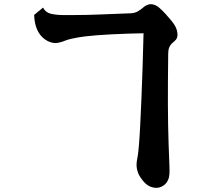

<svg xmlns="http://www.w3.org/2000/svg" viewBox="-20 -820 1040 928"><path d="M188 -783.2Q200.2 -759.3 226.8 -753.2Q253.4 -747.1 292 -747.1Q312 -747.1 340.1 -747.3Q368.2 -747.6 399.9 -748Q431.6 -748.5 461.9 -750Q508.3 -752.4 549.6 -753.4Q590.8 -754.4 613.8 -755.9Q631.3 -756.8 646.5 -765.4Q661.6 -773.9 673.8 -785.2Q682.1 -792.5 691.7 -796.1Q701.2 -799.8 709 -799.8Q720.2 -799.8 731.9 -794.4Q743.7 -789.1 752.9 -779.8Q767.1 -767.1 781.5 -751.2Q795.9 -735.4 808.3 -720.2Q820.8 -705.1 827.1 -692.9Q833 -682.1 835.4 -671.4Q837.9 -660.6 837.9 -650.9Q837.9 -632.8 823.2 -621.1Q815.9 -615.2 808.8 -607.9Q801.8 -600.6 797.4 -589.4Q793 -578.1 793 -560.1Q792 -486.3 791.7 -427Q791.5 -367.7 791.5 -316.9Q791.5 -266.1 792.5 -219.5Q793.5 -172.9 794.9 -124.5Q796.4 -76.2 798.8 -21Q799.8 -1 799.1 17.6Q798.3 36.1 793 47.9Q785.2 67.4 768.8 77.6Q752.4 87.9 736.8 87.9Q719.7 87.9 703.9 80.8Q688 73.7 673.8 57.1Q654.3 33.7 647.7 16.4Q641.1 -1 640.1 -16.1Q639.6 -29.8 641.4 -41.7Q643.1 -53.7 646 -67.9Q648.4 -81.5 651.6 -119.6Q654.8 -157.7 657.7 -215.1Q660.6 -272.5 663.6 -343.8Q666.5 -415 669.2 -495.4Q671.9 -575.7 673.8 -659.2Q641.6 -658.7 602.5 -657.5Q563.5 -656.2 523.7 -654.3Q483.9 -652.3 449.2 -649.7Q414.6 -647 391.1 -644Q376 -642.1 358.4 -639.2Q340.8 -636.2 325 -632.6Q309.1 -628.9 298.8 -625Q284.7 -619.1 270.8 -615.5Q256.8 -611.8 248 -611.8Q235.8 -611.8 222.4 -616.5Q209 -621.1 196.8 -629.9Q147.9 -665.5 145 -748Z"/></svg>

Font: BIZ UDMincho
Style: Bold
Weight: 700
Monospace: yes
Designer: TypeBank Co., Ltd.
Foundry: Morisawa Inc.
Version: Version 1.06